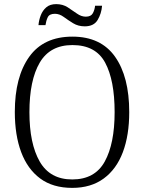

<svg xmlns="http://www.w3.org/2000/svg" viewBox="-20 -903 702 933"><path d="M331 10Q237 10 175.5 -35.5Q114 -81 83 -163.5Q52 -246 52 -359Q52 -529 122 -627Q192 -725 332 -725Q470 -725 539 -627.5Q608 -530 608 -358Q608 -246 577 -163.5Q546 -81 484 -35.5Q422 10 331 10ZM331 -31Q441 -31 489 -118Q537 -205 537 -358Q537 -513 491 -598.5Q445 -684 332 -684Q223 -684 173 -598.5Q123 -513 123 -358Q123 -205 173 -118Q223 -31 331 -31ZM392 -775Q360 -775 335.5 -790Q311 -805 290 -820.5Q269 -836 247 -836Q220 -836 212 -819Q204 -802 201 -781H167Q169 -805 178 -828.5Q187 -852 205 -867.5Q223 -883 253 -883Q285 -883 309 -867.5Q333 -852 354 -837Q375 -822 397 -822Q422 -822 431 -838.5Q440 -855 442 -875H476Q473 -837 454.5 -806Q436 -775 392 -775Z"/></svg>

Font: Noto Serif Tamil SemiCondensed Light
Style: Italic
Weight: 300
Width: 4
Italic angle: -12°
Designer: Indian Type Foundry, Tom Grace, and the Monotype Design Team
Foundry: Monotype Imaging Inc.
Version: Version 2.003; ttfautohint (v1.8.4.7-5d5b)